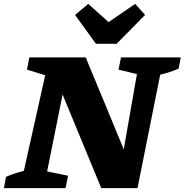

<svg xmlns="http://www.w3.org/2000/svg" viewBox="-35 -970 952 990"><path d="M589 -674H897L886 -616Q862 -606 840 -598.5Q818 -591 791 -585L674 0H487L260 -550L302 -554L208 -86L316 -64L303 0H-15L-4 -58Q18 -68 41 -75.5Q64 -83 88 -89L198 -582L104 -611L116 -674H407L630 -135L591 -131L671 -588L576 -611ZM460 -744 352 -893 420 -950 525 -856 662 -950 713 -893 566 -744Z"/></svg>

Font: Piazzolla Thin Black
Style: Italic
Weight: 900
Italic angle: -11.3°
Version: Version 2.005